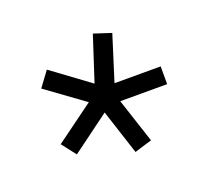

<svg xmlns="http://www.w3.org/2000/svg" viewBox="-70 -791 560 508"><g transform="rotate(-20 210.0 -537.5)"><path d="M192 -497 85 -418 54 -458 162 -537 56 -614 87 -656 193 -578 234 -704 283 -688 243 -561H373V-511H241L282 -386L233 -371Z"/></g></svg>

Font: Cairo
Style: Regular
Weight: 400
Designer: Mohamed Gaber, the designers of Titillium
Foundry: Kief Type Foundry
Version: Version 2.009; ttfautohint (v1.5.33-1714) -l 8 -r 50 -G 200 